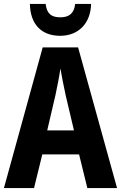

<svg xmlns="http://www.w3.org/2000/svg" viewBox="-20 -956 616 976"><path d="M443 -936H362C357 -886 329 -868 287 -868C241 -868 218 -886 212 -936H132C134 -831 192 -774 286 -774C378 -774 441 -837 443 -936ZM424 0H575L377 -715H197L0 0H153L195 -171H382ZM314 -471 356 -293H220L262 -473C271 -516 282 -570 287 -608C293 -571 305 -513 314 -471Z"/></svg>

Font: Noto Sans Thai Looped Condensed
Style: Bold
Weight: 700
Width: 3
Designer: Sasikarn Vongin, Ben Mitchell
Foundry: The Fontpad Ltd
Version: Version 1.001